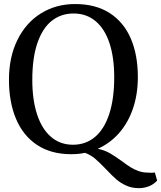

<svg xmlns="http://www.w3.org/2000/svg" viewBox="-20 -772 818 975"><path d="M778 145Q760.5 164.5 736 174Q711.5 183.5 685 183.5Q649.5 183.5 620.5 170.2Q591.5 157 569.8 138Q548 119 518.5 87.5Q485 52.5 462.5 33.5Q440 14.5 411.5 4Q380 11 341.5 11Q238.5 11 167.5 -36.5Q96.5 -84 61 -169.2Q25.5 -254.5 25.5 -366.5Q25.5 -482.5 68.8 -569.8Q112 -657 188.2 -704.2Q264.5 -751.5 361.5 -751.5Q465.5 -751.5 536.8 -705.8Q608 -660 644 -576.8Q680 -493.5 680 -380.5Q680 -293 655 -220.2Q630 -147.5 584.2 -95.8Q538.5 -44 476.5 -16.5Q510.5 -9.5 536.5 5.2Q562.5 20 599 46.5Q625 66 643 77.2Q661 88.5 683.2 96.5Q705.5 104.5 731.5 104.5Q744.5 105.5 748 105.5Q751.5 105.5 766.5 104ZM351 -37Q414.5 -37 461.5 -75.8Q508.5 -114.5 534.2 -191.5Q560 -268.5 560 -380Q560 -480 536 -552.8Q512 -625.5 465.5 -664.5Q419 -703.5 353.5 -703.5Q289.5 -703.5 242.5 -666Q195.5 -628.5 169.8 -553Q144 -477.5 144 -366.5Q144 -265.5 168.2 -191.2Q192.5 -117 239 -77Q285.5 -37 351 -37Z"/></svg>

Font: Merriweather 12pt
Style: Regular
Weight: 400
Designer: Eben Sorkin
Foundry: Eben Sorkin
Version: Version 2.100